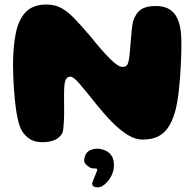

<svg xmlns="http://www.w3.org/2000/svg" viewBox="-20 -604 863 848"><path d="M167.5 24Q134.5 24 113 10.8Q91.5 -2.5 77 -25.5Q69.5 -38 63.5 -58.5Q57.5 -79 53.2 -105Q49 -131 46 -159.5Q43 -188 41.2 -216.2Q39.5 -244.5 38.5 -269.5Q37.5 -294.5 37.5 -313Q37.5 -397.5 50 -458.2Q62.5 -519 94.5 -551.5Q126.5 -584 185.5 -584Q221.5 -584 249.5 -569.2Q277.5 -554.5 308 -523Q338.5 -491.5 381 -441.5Q429.5 -380.5 465.8 -344.5Q502 -308.5 521 -308.5Q529.5 -308.5 535 -311.2Q540.5 -314 544 -321.8Q547.5 -329.5 550 -344.5Q551 -351.5 552.5 -364.8Q554 -378 555.2 -394.5Q556.5 -411 558 -428.8Q559.5 -446.5 561 -463Q562.5 -479.5 564.5 -492.5Q566.5 -505.5 568.5 -512Q580.5 -547.5 603.5 -562.5Q626.5 -577.5 667.5 -577.5Q699.5 -577.5 721 -567Q742.5 -556.5 755.8 -536Q769 -515.5 775 -486Q781 -456.5 781 -418Q781.5 -399.5 780.8 -374.2Q780 -349 778.8 -320.2Q777.5 -291.5 775.2 -261.5Q773 -231.5 769.8 -203Q766.5 -174.5 762 -149.2Q757.5 -124 751.5 -105Q739.5 -65 721.2 -39Q703 -13 675.8 -0.2Q648.5 12.5 609.5 12.5Q577.5 12.5 543.5 -8.5Q509.5 -29.5 474.2 -65.5Q439 -101.5 402.5 -147Q378.5 -177 360.5 -199.2Q342.5 -221.5 329.5 -236.2Q316.5 -251 307 -258.2Q297.5 -265.5 291 -265.5Q276 -265.5 269.5 -250.5Q263 -235.5 263 -190.5V-160.5Q263 -144.5 263.2 -128Q263.5 -111.5 263.2 -95.8Q263 -80 262 -65.5Q261 -51 259.8 -38.8Q258.5 -26.5 256 -17Q244 4.5 221.8 14.2Q199.5 24 167.5 24ZM409 223.5Q393.5 222 389.8 215.8Q386 209.5 388 201.5L395 184Q399 174 402.5 165.5Q406 158 408 151.8Q410 145.5 409 143Q408 141 405.5 140.5Q403 140 398 140Q390.5 140 383.8 138.5Q377 137 372.5 132.5Q363 127.5 355.8 117.8Q348.5 108 354 90Q360.5 65 384.2 57Q408 49 430 55.5Q458.5 62.5 472.2 82.8Q486 103 482.5 137.5Q480.5 156 471.5 173.2Q462.5 190.5 450.5 202.5Q442 212.5 431 218.2Q420 224 409 223.5Z"/></svg>

Font: Gluten Thin
Style: Bold
Weight: 700
Version: Version 1.300